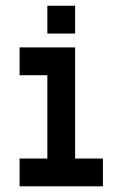

<svg xmlns="http://www.w3.org/2000/svg" viewBox="-20 -655 431 675"><path d="M146.5 -537.1V-634.8H244.1V-537.1ZM48.8 0V-97.7H146.5V-390.6H48.8V-488.3H244.1V-97.7H341.8V0Z"/></svg>

Font: BabelStone Moon Runes
Style: Regular
Weight: 400
Designer: Andrew West
Foundry: BabelStone
Version: Version 7.001 March 14, 2022